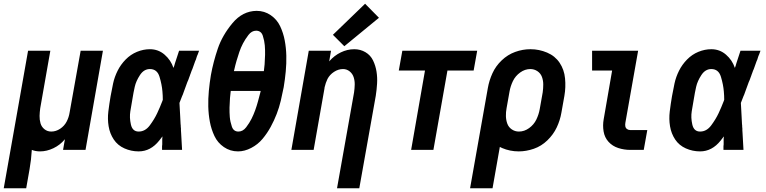

<svg xmlns="http://www.w3.org/2000/svg" viewBox="-71 -801 4091 1026"><path d="M-51 205 28 -241 79 -530H198L144 -223Q141 -202 140.5 -181.5Q140 -161 145.5 -142Q151 -123 166.5 -110.5Q182 -98 203 -98Q228 -98 250.5 -113Q273 -128 285 -151Q297 -174 301 -200L360 -530H479L386 0H266L276 -58L275 -56Q250 -26 214.5 -9Q179 8 143 8Q119 8 99 0Q96 52 87 103L69 205Z M670 8Q630 8 594 -8Q558 -24 537 -55.5Q516 -87 509.5 -126Q503 -165 508 -205.5Q513 -246 520 -287Q526 -321 533.5 -355.5Q541 -390 557.5 -423Q574 -456 600.5 -483Q627 -510 661 -524Q695 -538 730 -538Q775 -538 808.5 -509Q842 -480 856 -438L857 -441L860 -449L864 -463Q875 -496 886 -530H993L991 -525L986 -511L982 -502L979 -493L976 -483L972 -474Q964 -453 957 -432L953 -423L948 -409L946 -404L943 -395L941 -390L936 -376L934 -371L930 -362Q921 -336 911 -310L906 -296L902 -287Q895 -269 888 -251Q890 -215 892 -178Q893 -158 894 -139L895 -129V-124L896 -114V-104L897 -89Q899 -45 902 0H795V-10V-20L796 -29V-39V-49V-59L797 -69V-72Q789 -61 780 -50Q734 8 670 8ZM670 -98Q705 -98 729.5 -131Q754 -164 769 -196Q784 -228 797 -262L799 -268Q799 -290 797 -312Q794 -349 781.5 -390.5Q769 -432 730 -432Q698 -432 677 -400Q656 -368 649 -337Q642 -306 637 -274Q631 -240 625.5 -206.5Q620 -173 628.5 -135.5Q637 -98 670 -98Z M1201 8Q1159 8 1125.5 -15Q1092 -38 1075 -74Q1058 -110 1050.5 -150Q1043 -190 1042 -231.5Q1041 -273 1045 -315.5Q1049 -358 1056 -400Q1069 -471 1093 -541.5Q1117 -612 1171 -677Q1225 -742 1300 -743Q1342 -743 1375.5 -720Q1409 -697 1426 -661Q1443 -625 1450.5 -585Q1458 -545 1459 -503.5Q1460 -462 1456 -419.5Q1452 -377 1445 -335Q1438 -299 1429.5 -263Q1421 -227 1407.5 -192Q1394 -157 1375.5 -123Q1357 -89 1332 -59Q1307 -29 1271.5 -10.5Q1236 8 1201 8ZM1203 -98Q1227 -98 1244.5 -121Q1262 -144 1273 -166Q1284 -188 1292.5 -211.5Q1301 -235 1307.5 -259Q1314 -283 1320 -306L1322 -315H1162Q1160 -296 1158 -277Q1156 -252 1155.5 -226Q1155 -200 1157 -175.5Q1159 -151 1168 -124.5Q1177 -98 1203 -98ZM1179 -421H1339Q1341 -439 1343 -457Q1345 -483 1345.5 -508.5Q1346 -534 1344 -558.5Q1342 -583 1333.5 -609.5Q1325 -636 1299 -637H1298Q1274 -637 1256.5 -614Q1239 -591 1227.5 -569Q1216 -547 1208 -523.5Q1200 -500 1193 -476Q1186 -452 1181 -429Z M1730 205 1821 -307Q1824 -328 1824.5 -348.5Q1825 -369 1819 -388Q1813 -407 1797.5 -419.5Q1782 -432 1762 -432Q1737 -432 1714 -417Q1691 -402 1679 -379Q1669 -358 1664 -336L1663 -331V-329L1605 0H1486L1579 -530H1698L1688 -472L1689 -474Q1715 -504 1750 -521Q1785 -538 1822 -538Q1855 -538 1882 -522Q1909 -506 1922.5 -478Q1936 -450 1941 -418.5Q1946 -387 1944 -354Q1942 -321 1937 -289L1849 205ZM1769 -554 1708 -615 1880 -781 1954 -706Z M2126 0 2200 -424H2060L2079 -530H2479L2460 -424H2320L2245 0Z M2441 205 2520 -241 2536 -331Q2543 -371 2560.5 -409.5Q2578 -448 2610 -478.5Q2642 -509 2682 -523.5Q2722 -538 2763 -538H2764Q2810 -538 2852.5 -520Q2895 -502 2919.5 -465.5Q2944 -429 2948.5 -382Q2953 -335 2945 -289L2929 -199Q2922 -158 2904 -120Q2886 -82 2854 -51Q2822 -20 2781.5 -6Q2741 8 2701 8Q2654 8 2612 -10Q2606 -13 2600 -16L2561 205ZM2702 -98Q2731 -98 2756.5 -116.5Q2782 -135 2795 -162Q2808 -189 2813 -217L2829 -307Q2832 -328 2832 -349.5Q2832 -371 2825 -390Q2818 -409 2801 -420.5Q2784 -432 2763 -432Q2734 -432 2708.5 -413.5Q2683 -395 2670 -368Q2657 -341 2652 -313L2636 -223Q2632 -202 2632.5 -180.5Q2633 -159 2640 -140Q2647 -121 2664 -109.5Q2681 -98 2702 -98Z M3297 0Q3264 0 3233 -10Q3202 -20 3181 -43Q3160 -66 3154.5 -98.5Q3149 -131 3155 -164L3200 -424H3093V-530H3339L3271 -146Q3269 -136 3270.5 -126.5Q3272 -117 3279.5 -111.5Q3287 -106 3297 -106H3388L3369 0Z M3670 8Q3630 8 3594 -8Q3558 -24 3537 -55.5Q3516 -87 3509.5 -126Q3503 -165 3508 -205.5Q3513 -246 3520 -287Q3526 -321 3533.5 -355.5Q3541 -390 3557.5 -423Q3574 -456 3600.5 -483Q3627 -510 3661 -524Q3695 -538 3730 -538Q3775 -538 3808.5 -509Q3842 -480 3856 -438L3857 -441L3860 -449L3864 -463Q3875 -496 3886 -530H3993L3991 -525L3986 -511L3982 -502L3979 -493L3976 -483L3972 -474Q3964 -453 3957 -432L3953 -423L3948 -409L3946 -404L3943 -395L3941 -390L3936 -376L3934 -371L3930 -362Q3921 -336 3911 -310L3906 -296L3902 -287Q3895 -269 3888 -251Q3890 -215 3892 -178Q3893 -158 3894 -139L3895 -129V-124L3896 -114V-104L3897 -89Q3899 -45 3902 0H3795V-10V-20L3796 -29V-39V-49V-59L3797 -69V-72Q3789 -61 3780 -50Q3734 8 3670 8ZM3670 -98Q3705 -98 3729.5 -131Q3754 -164 3769 -196Q3784 -228 3797 -262L3799 -268Q3799 -290 3797 -312Q3794 -349 3781.5 -390.5Q3769 -432 3730 -432Q3698 -432 3677 -400Q3656 -368 3649 -337Q3642 -306 3637 -274Q3631 -240 3625.5 -206.5Q3620 -173 3628.5 -135.5Q3637 -98 3670 -98Z"/></svg>

Font: Iosevka SS08
Style: Bold Italic
Weight: 700
Italic angle: -10°
Monospace: yes
Designer: Belleve Invis
Foundry: Belleve Invis
Version: 2.1.0; ttfautohint (v1.8.2)